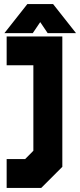

<svg xmlns="http://www.w3.org/2000/svg" viewBox="-20 -718 393 938"><path d="M12.5 200V59H103L143 18.5V-399H12.5V-540H284.5V97L181.5 200ZM94 126.5H147.5L214 56.5V-470H83.5V-470.5H214V56.5L147.5 127H94ZM113.5 -698H239.5L351.5 -556H213L176.5 -610L140 -556H1.5ZM147 -659 104.5 -601 147 -659H204L246.5 -601L204 -659Z"/></svg>

Font: Tourney Thin Black
Style: Regular
Weight: 900
Version: Version 1.015